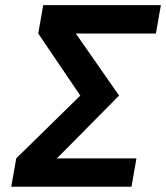

<svg xmlns="http://www.w3.org/2000/svg" viewBox="-20 -713 634 733"><path d="M22.9 0 42 -108.4 286.6 -348.1 126 -585 145 -693.4H594.2L575.2 -585H269.5L434.6 -348.1L197.3 -108.4H501L481.9 0Z"/></svg>

Font: CaskaydiaCove NFP SemiBold
Style: Italic
Weight: 600
Italic angle: -10°
Designer: Aaron Bell
Foundry: Saja Typeworks
Version: Version 2111.001; VTT 6.35;Nerd Fonts 3.1.1